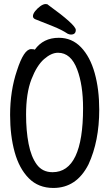

<svg xmlns="http://www.w3.org/2000/svg" viewBox="-20 -906 540 950"><path d="M244 24Q170 24 122.5 -24Q75 -72 52.5 -153.5Q30 -235 30 -337Q30 -457 64 -557Q98 -663 134 -663Q149 -663 152 -660Q194 -719 271 -719Q336 -719 381 -672Q426 -625 448.5 -544.5Q471 -464 471 -363Q471 -208 418 -93Q359 24 244 24ZM240 -54Q391 -54 391 -371Q391 -485 362 -562Q331 -645 267 -645Q234 -645 198 -613.5Q162 -582 135.5 -513.5Q109 -445 109 -339Q109 -259 121.5 -194.5Q134 -130 162 -92Q190 -54 240 -54ZM331 -735Q324 -735 315 -739Q285 -759 242 -776Q199 -793 154 -811Q143 -816 143 -826Q143 -837 153.5 -850.5Q164 -864 179 -875Q194 -886 206 -886Q215 -886 218 -882Q355 -783 355 -758Q355 -735 331 -735Z"/></svg>

Font: LXGW WenKai Mono Medium
Style: Regular
Weight: 500
Monospace: yes
Designer: LXGW / Fontworks Inc.
Foundry: LXGW / Fontworks Inc.
Version: Version 1.520; June 14, 2025